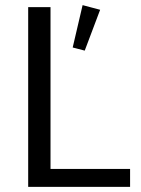

<svg xmlns="http://www.w3.org/2000/svg" viewBox="-20 -728 549 748"><path d="M370.1 -689.9 310.1 -530.8 263.2 -543 301.8 -708ZM89.8 -700.2H176.8V-69.8H486.8V0H89.8Z"/></svg>

Font: Post Grotesk Regular
Style: Regular
Weight: 500
Version: 0.900; ttfautohint (v0.96) -l 8 -r 50 -G 200 -x 14 -w "gGD" 